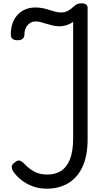

<svg xmlns="http://www.w3.org/2000/svg" viewBox="-20 -1116 664 1155"><path d="M262 19Q213 19 173.5 3.5Q134 -12 105.5 -35.5Q77 -59 60 -84Q50 -101 51 -114.5Q52 -128 70 -140Q87 -154 100 -149.5Q113 -145 126 -131Q152 -103 184.5 -84.5Q217 -66 265 -66Q312 -66 346.5 -87.5Q381 -109 400.5 -157Q420 -205 420 -284V-985Q405 -973 383 -965.5Q361 -958 338 -958Q316 -958 297 -962.5Q278 -967 260.5 -972.5Q243 -978 227 -982.5Q211 -987 194 -987Q175 -987 160 -977Q145 -967 136 -949.5Q127 -932 127 -908Q127 -894 117.5 -884Q108 -874 85 -874Q63 -874 54 -883.5Q45 -893 45 -908Q45 -958 63 -994Q81 -1030 114.5 -1050.5Q148 -1071 193 -1071Q218 -1071 238.5 -1066.5Q259 -1062 277 -1056Q295 -1050 312.5 -1045.5Q330 -1041 348 -1041Q370 -1041 388.5 -1051Q407 -1061 419 -1073Q433 -1086 443.5 -1091Q454 -1096 468 -1096Q488 -1096 497.5 -1089.5Q507 -1083 507 -1069V-277Q507 -179 476.5 -113Q446 -47 390.5 -14Q335 19 262 19Z"/></svg>

Font: Playwrite PT
Style: Regular
Weight: 400
Designer: Veronika Burian, José Scaglione
Foundry: TypeTogether
Version: Version 1.002